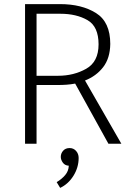

<svg xmlns="http://www.w3.org/2000/svg" viewBox="-20 -700 652 935"><path d="M274 -633H158V-331H263Q339 -331 399.5 -365Q460 -399 460 -484Q460 -571 406 -602Q352 -633 274 -633ZM517 -486Q516 -416 482 -372.5Q448 -329 394 -308L571 0H508L346 -293Q325 -289 304 -287.5Q283 -286 261 -286H158V0H102V-680H272Q378 -680 447.5 -636.5Q517 -593 517 -486ZM363 69Q363 115 338 155.5Q313 196 273 215L256 187Q281 172 297.5 152.5Q314 133 315 107Q296 106 286 92Q276 78 276 64Q276 47 287.5 34Q299 21 319 21Q338 21 350.5 35Q363 49 363 69Z"/></svg>

Font: Palanquin ExtraLight
Style: Regular
Weight: 275
Designer: Pria Ravichandran
Version: Version 1.001